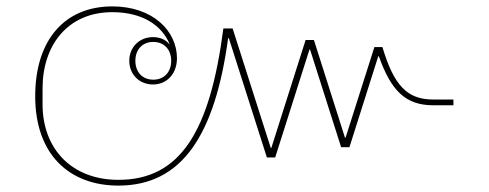

<svg xmlns="http://www.w3.org/2000/svg" viewBox="-20 -568 1528 600"><path d="M350 12C551 12 652 -149 693 -449H695L814 -76H840L947 -413H949L1046 -108H1072L1162 -392H1164C1202 -285 1247 -239 1334 -239H1397V-257H1334C1252 -257 1211 -301 1175 -421H1150L1060 -138H1058L961 -443H935L828 -106H826L707 -479H678C636 -156 543 -6 350 -6C205 -6 113 -102 113 -242V-292C113 -426 191 -530 331 -530C427 -530 487 -487 510 -430H509C498 -444 480 -452 458 -452C416 -452 384 -421 384 -378C384 -335 416 -304 458 -304C502 -304 533 -338 533 -386C533 -471 458 -548 331 -548C181 -548 90 -442 90 -267C90 -86 196 12 350 12ZM459 -319C425 -319 403 -343 403 -378C403 -413 425 -437 459 -437C493 -437 515 -413 515 -378C515 -343 493 -319 459 -319Z"/></svg>

Font: IBM Plex Thai Looped Thin
Style: Regular
Weight: 100
Designer: Mike Abbink, Paul van der Laan, Pieter van Rosmalen, Ben Mitchell, Mark Frömberg
Foundry: Bold Monday
Version: Version 1.0